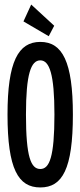

<svg xmlns="http://www.w3.org/2000/svg" viewBox="-20 -812 353 843"><path d="M194 -653 218 -699 117 -792 83 -718ZM157 11C254 11 300 -70 300 -309C300 -541 254 -628 157 -628C60 -628 13 -541 13 -309C13 -70 60 11 157 11ZM157 -70C116 -70 94 -122 94 -309C94 -487 116 -547 157 -547C197 -547 219 -487 219 -309C219 -122 197 -70 157 -70Z"/></svg>

Font: Inconsolata ExtraCondensed
Style: Bold
Weight: 700
Width: 2
Monospace: yes
Designer: Raph Levien, Cyreal, Brenton Simpson
Foundry: Raph Levien, Cyreal, Google
Version: Version 3.100